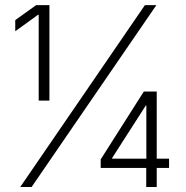

<svg xmlns="http://www.w3.org/2000/svg" viewBox="-20 -748 742 768"><path d="M177.7 -727.5V-345.7H134.8V-689H132.3L41 -623V-667.5L124.5 -727.5ZM61 0 559.6 -727.5H605.5L106.4 0ZM382.8 -76.2V-110.4L555.2 -381.8H582V-325.7H563L428.7 -116.2V-113.3H656.2V-76.2ZM564.9 0V-86.4L565.4 -102.1V-381.8H606.9V0Z"/></svg>

Font: Inter 17pt ExtraLight
Style: Regular
Weight: 250
Version: Version 4.001;git-66647c0bb